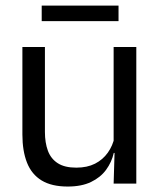

<svg xmlns="http://www.w3.org/2000/svg" viewBox="-20 -656 573 686"><path d="M140.5 -488V-184.5Q140.5 -146 151.2 -117.2Q162 -88.5 186.5 -72.8Q211 -57 252.5 -57Q291.5 -57 319.5 -71.2Q347.5 -85.5 365.2 -110.5Q383 -135.5 389.5 -167L404 -109.5H386.5Q379 -76.5 359 -49.2Q339 -22 305.2 -5.8Q271.5 10.5 222 10.5Q164.5 10.5 128.8 -11.2Q93 -33 76.5 -74.8Q60 -116.5 60 -175.5V-488ZM467 -488V0H386L389.5 -117L386 -122V-488ZM129 -580.5V-636H403.5V-580.5Z"/></svg>

Font: Anek Latin
Style: Regular
Weight: 400
Designer: Yesha Goshar
Foundry: Ek Type
Version: Version 1.003